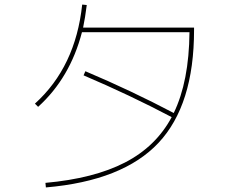

<svg xmlns="http://www.w3.org/2000/svg" viewBox="-20 -801 1040 841"><path d="M133 -347Q311 -508 340 -781L360 -779Q353 -723 344 -680H830V-670Q830 -341 674 -175Q518 -9 181 20L179 0Q391 -19 527 -89Q663 -159 732 -288Q550 -384 346 -471L354 -489Q557 -403 741 -306Q808 -444 810 -660H339Q287 -460 147 -333Z"/></svg>

Font: M PLUS 1p Thin
Style: Regular
Weight: 250
Version: Version 1.062